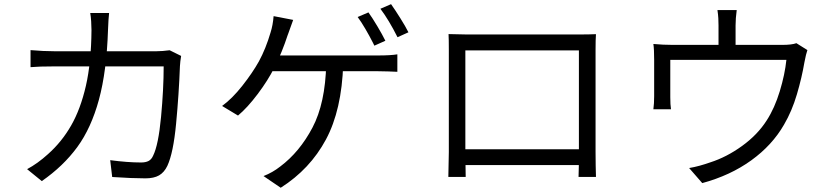

<svg xmlns="http://www.w3.org/2000/svg" viewBox="-20 -829 3946 906"><path d="M489.7 -688.6Q483.3 -492.7 446.8 -358.7Q410.3 -224.7 344.4 -134.6Q278.4 -44.6 177.2 25.6L107.9 -30.8Q157.6 -57.3 206.7 -101.9Q271.4 -159.4 315.7 -236.8Q360.1 -314.2 385.3 -424Q410.5 -533.8 411.7 -686.9Q411.7 -705.6 410.2 -728.4Q408.7 -751.2 405.8 -767.6H494.8Q491.7 -742.4 489.7 -688.6ZM829.1 -517.5Q824.2 -385 811 -245.8Q797.9 -106.7 769.7 -46.4Q754.9 -15.4 730.5 -1.4Q706.2 12.6 665.9 12.6Q604.4 12.6 509.4 6.2L500 -73.2Q581.7 -62.3 645.6 -62.3Q667.2 -62.3 680.9 -69.3Q694.6 -76.4 702.4 -94.1Q727.5 -144.4 739.9 -276.8Q752.3 -409.2 752.3 -515.7H236.2Q163.1 -515.7 124.1 -512.1V-592.5Q185.4 -587.2 235.6 -587.2H719Q745.7 -587.2 780.5 -591.9L834.7 -565.1Q830.3 -539.3 829.1 -517.5Z M1798.5 -636.7 1746.6 -613.5 1738.8 -629.2Q1723.8 -658.8 1704.2 -692.4Q1684.6 -726 1667.7 -748.7L1718.6 -770.5Q1737.7 -743.7 1760.6 -705.3Q1783.4 -667 1798.5 -636.7ZM1907.3 -676.6 1855.8 -653.4Q1814.8 -735 1775 -787.6L1825.3 -809.4Q1844.7 -781.9 1869.2 -742.9Q1893.7 -704 1907.3 -676.6ZM1338.9 -666.9Q1338.9 -665.3 1337.9 -664.6Q1324.8 -624.3 1309 -585.4Q1293.1 -546.5 1274.5 -509.5Q1244.5 -449.8 1195.9 -385.2Q1147.3 -320.6 1103.1 -283.7L1028 -329Q1075.4 -363.3 1123.4 -424.2Q1171.4 -485.1 1201.7 -539.3Q1234.3 -599.2 1256.8 -676Q1267.6 -709.8 1271.1 -752.9L1363.4 -735.1Q1355.3 -712.3 1338.9 -666.9ZM1764 -567.3Q1822.5 -567.3 1855 -572.6V-490.2Q1814.9 -492.3 1764 -492.9H1232.1L1242.2 -567.3ZM1304.6 57 1223.5 1.8Q1266.8 -15.1 1302.4 -43.3Q1393.6 -111.6 1454.3 -226.6Q1515.1 -341.6 1519.3 -527.3L1599.5 -526.7Q1592.8 -309.9 1517.9 -170.5Q1443.1 -31.1 1304.6 57Z M2183.2 -666.3H2706.8Q2762.9 -666.3 2792.2 -667.8Q2790.3 -644.2 2790.3 -592.9V-111.5Q2790.6 -43.5 2792.2 6H2710Q2711.7 -38.7 2711.7 -100.6V-591.2H2175.9V-100.6L2177.5 6H2095.6Q2097.3 -61.4 2097.9 -111.6V-592.9Q2097.9 -644.7 2096.6 -668.2Q2141 -666.6 2183.2 -666.3ZM2138.4 -50V-124.5H2743V-50Z M3451 -708.9V-578.9H3370.5V-708.9Q3370.5 -725.7 3369.6 -742.5Q3368.8 -759.3 3365.4 -781.6H3456.4Q3451 -741.8 3451 -708.9ZM3775.8 -534.7Q3763.8 -463.5 3740.4 -384Q3717 -304.6 3679.6 -240.8Q3624 -143.8 3525.1 -72.4Q3426.3 -1 3293.8 35L3231.8 -36.1Q3255.2 -39.9 3281.9 -47.2Q3308.6 -54.6 3331.2 -62.7Q3408.6 -87.4 3481.7 -140.3Q3554.8 -193.1 3598 -261Q3635.5 -319.1 3659.6 -398.5Q3683.7 -477.9 3690.8 -546.5H3142.9V-370.8Q3142.9 -334.4 3146.2 -313.4H3063.1Q3066.8 -340.1 3066.8 -375V-546.6Q3066.8 -597.9 3063.1 -621.5Q3109.3 -617.2 3154.2 -617.2H3671.8Q3715.8 -617.2 3738 -625.2L3789.9 -592.7Q3783.6 -575.4 3775.8 -534.7Z"/></svg>

Font: Min Sans VF VF
Style: Regular
Weight: 400
Designer: Jinseong-Kim, NotoSansCJK, Nunito
Foundry: Jinseong-Kim
Version: Version 1.420;Glyphs 3.1.2 (3151)